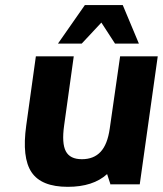

<svg xmlns="http://www.w3.org/2000/svg" viewBox="-20 -720 636 750"><path d="M410.2 0 411.1 -1 398.4 -40Q343.8 9.8 244.6 9.8Q141.6 9.8 103.3 -47.1Q64.9 -104 82.5 -230L120.1 -500H268.1L230.5 -230Q220.7 -160.2 237.1 -129.2Q253.4 -98.1 299.8 -98.1Q346.2 -98.1 373 -127Q399.9 -155.8 408.7 -217.8L449.2 -500H596.2L525.9 0ZM459.5 -700.2 522.5 -549.8H429.2L376 -631.8L299.3 -549.8H206.5L311.5 -700.2Z"/></svg>

Font: Fivo Sans
Style: Italic
Weight: 700
Designer: Alexander Slobzheninov
Foundry: Alexander Slobzheninov
Version: 1.0